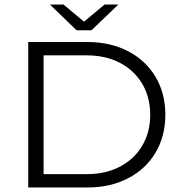

<svg xmlns="http://www.w3.org/2000/svg" viewBox="-20 -830 799 850"><path d="M105 -644H367Q469 -644 547.5 -603Q626 -562 669 -489Q712 -416 712 -322Q712 -228 669 -155Q626 -82 547.5 -41Q469 0 367 0H105ZM363 -59Q448 -59 511.5 -92.5Q575 -126 610 -185.5Q645 -245 645 -322Q645 -399 610 -458.5Q575 -518 511.5 -551.5Q448 -585 363 -585H173V-59ZM504 -810 385 -696H319L201 -810H261L352 -734L443 -810Z"/></svg>

Font: Montserrat Ace
Style: Regular
Weight: 400
Designer: Julieta Ulanovsky
Foundry: Julieta Ulanovsky
Version: Version 1